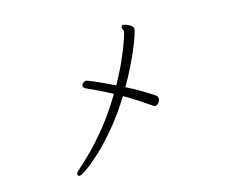

<svg xmlns="http://www.w3.org/2000/svg" viewBox="-113 -854 1226 1039"><g transform="rotate(-20 500.0 -334.5)"><path d="M549 -316Q486 -232 424.5 -170.5Q363 -109 311.5 -69Q260 -29 226.5 -10Q193 9 185 9Q172 9 172 -1Q172 -12 190 -24Q210 -38 259.5 -78Q309 -118 374.5 -184.5Q440 -251 507 -344Q470 -369 435 -389.5Q400 -410 373 -425Q362 -432 362 -441Q362 -449 370.5 -456Q379 -463 388 -463Q393 -463 429.5 -443.5Q466 -424 535 -383Q579 -448 610 -505Q641 -562 657.5 -600Q674 -638 674 -643Q674 -651 671.5 -656.5Q669 -662 669 -667Q669 -669 671 -673Q674 -678 680 -678Q687 -678 699.5 -672Q712 -666 722 -657Q732 -648 732 -639Q732 -631 720 -602.5Q708 -574 686.5 -533.5Q665 -493 637 -447Q609 -401 578 -357Q620 -331 657 -304.5Q694 -278 721 -255Q727 -249 727 -241Q727 -229 717.5 -217.5Q708 -206 697 -206Q691 -206 687 -210Q644 -245 614.5 -268Q585 -291 549 -316Z"/></g></svg>

Font: Moon Stars Kai T HW Light
Style: Regular
Weight: 300
Designer: GuiWonder
Version: Version 1.101